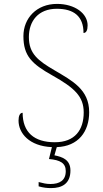

<svg xmlns="http://www.w3.org/2000/svg" viewBox="-20 -744 530 984"><path d="M242 220C298 220 341 197 341 130C341 74 299 60 259 52L271 10C382 6 437 -70 437 -169C437 -286 350 -330 259 -384C175 -433 128 -469 128 -554C128 -636 176 -699 271 -699C358 -699 408 -661 408 -575C422 -575 429 -589 429 -614C429 -675 364 -724 272 -724C167 -724 100 -650 100 -559C100 -458 142 -417 249 -357C363 -293 409 -249 409 -168C409 -78 364 -15 261 -15C155 -15 96 -66 96 -166C82 -166 75 -150 75 -126C75 -62 129 5 246 10L231 71C289 76 317 92 317 133C317 181 285 199 239 199C216 199 202 195 178 189V211C202 218 222 220 242 220Z"/></svg>

Font: Noto Serif Gurmukhi Thin
Style: Regular
Weight: 100
Designer: Vaibhav Singh and the Monotype Design Team
Foundry: Monotype Imaging Inc.
Version: Version 2.004